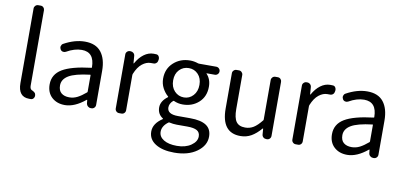

<svg xmlns="http://www.w3.org/2000/svg" viewBox="-89 -1099 3498 1656"><g transform="rotate(10 1660.0 -271.5)"><path d="M188.5 12.7Q91.8 12.7 91.8 -108.4V-761.7Q91.8 -775.4 102.1 -785.6Q112.3 -795.9 127 -795.9H148.4Q163.1 -795.9 172.9 -785.6Q182.6 -775.4 182.6 -761.7V-101.6Q182.6 -74.2 197.3 -65.4Q200.2 -64.5 206.5 -61Q212.9 -57.6 215.8 -55.7Q218.8 -53.7 223.1 -50.3Q227.5 -46.9 230 -43Q232.4 -39.1 233.4 -34.2L234.4 -29.3Q235.4 -25.4 235.4 -21.5Q235.4 -10.7 229.5 -2Q221.7 10.7 207 12.7Q198.2 12.7 188.5 12.7Z M501 12.7Q430.7 12.7 386.2 -28.3Q341.8 -69.3 341.8 -140.6Q341.8 -228.5 420.4 -275.9Q499 -323.2 671.9 -343.8Q675.8 -343.8 675.8 -348.6Q674.8 -481.4 564.5 -481.4Q500 -481.4 430.7 -441.4Q418 -434.6 404.3 -438Q390.6 -441.4 383.8 -453.1L382.8 -456.1Q375 -468.8 378.9 -482.9Q382.8 -497.1 394.5 -503.9Q490.2 -556.6 579.1 -556.6Q674.8 -556.6 721.2 -497.6Q767.6 -438.5 767.6 -334V-35.2Q767.6 -20.5 757.3 -10.3Q747.1 0 732.4 0H726.6Q711.9 0 700.7 -9.8Q689.5 -19.5 687.5 -34.2L684.6 -63.5Q684.6 -65.4 683.1 -65.4Q681.6 -65.4 679.7 -64.5Q585.9 12.7 501 12.7ZM527.3 -59.6Q564.5 -59.6 598.1 -76.7Q631.8 -93.8 672.9 -128.9Q675.8 -131.8 675.8 -136.7V-279.3Q675.8 -283.2 672.9 -283.2Q672.9 -283.2 671.9 -283.2Q541 -267.6 486.3 -234.4Q431.6 -201.2 431.6 -147.5Q431.6 -102.5 457.5 -81.1Q483.4 -59.6 527.3 -59.6Z M974.6 0Q960 0 949.7 -10.3Q939.5 -20.5 939.5 -35.2V-508.8Q939.5 -522.5 949.7 -532.7Q960 -543 974.6 -543H980.5Q995.1 -543 1005.9 -533.2Q1016.6 -523.4 1017.6 -508.8L1022.5 -445.3Q1022.5 -444.3 1023.9 -444.3Q1025.4 -444.3 1026.4 -445.3Q1055.7 -498 1095.2 -527.3Q1134.8 -556.6 1179.7 -556.6Q1194.3 -556.6 1205.1 -555.7Q1219.7 -553.7 1226.6 -540Q1231.4 -531.2 1231.4 -520.5Q1231.4 -515.6 1230.5 -510.7L1227.5 -499Q1224.6 -486.3 1212.9 -479Q1201.2 -471.7 1187.5 -473.6Q1178.7 -473.6 1168 -473.6Q1130.9 -473.6 1094.2 -444.8Q1057.6 -416 1032.2 -353.5Q1030.3 -348.6 1030.3 -344.7V-35.2Q1030.3 -20.5 1020.5 -10.3Q1010.7 0 996.1 0Z M1501 252.9Q1398.4 252.9 1336.9 214.4Q1275.4 175.8 1275.4 107.4Q1275.4 37.1 1354.5 -14.6Q1356.4 -15.6 1356.4 -17.6Q1356.4 -19.5 1354.5 -20.5Q1306.6 -50.8 1306.6 -109.4Q1306.6 -165 1366.2 -209Q1367.2 -210 1367.2 -211.9Q1367.2 -213.9 1366.2 -214.8Q1336.9 -239.3 1316.9 -277.3Q1296.9 -315.4 1296.9 -360.4Q1296.9 -446.3 1356 -500Q1415 -553.7 1501 -553.7Q1536.1 -553.7 1572.3 -541Q1577.1 -540 1581.1 -540H1730.5Q1745.1 -540 1755.4 -529.8Q1765.6 -519.5 1765.6 -504.9Q1765.6 -490.2 1755.4 -480Q1745.1 -469.7 1730.5 -469.7H1659.2Q1658.2 -469.7 1657.7 -468.8Q1657.2 -467.8 1658.2 -466.8Q1698.2 -424.8 1698.2 -358.4Q1698.2 -272.5 1641.6 -220.7Q1585 -168.9 1501 -168.9Q1460 -168.9 1423.8 -185.5Q1419.9 -187.5 1416 -184.6Q1384.8 -157.2 1384.8 -123Q1384.8 -63.5 1479.5 -63.5H1585.9Q1680.7 -63.5 1727.5 -32.2Q1774.4 -1 1774.4 65.4Q1774.4 143.6 1698.7 198.2Q1623 252.9 1501 252.9ZM1501 -230.5Q1548.8 -230.5 1582 -266.6Q1615.2 -302.7 1615.2 -360.4Q1615.2 -418 1582.5 -452.6Q1549.8 -487.3 1501 -487.3Q1451.2 -487.3 1418 -452.6Q1384.8 -418 1384.8 -360.4Q1384.8 -301.8 1418.5 -266.1Q1452.1 -230.5 1501 -230.5ZM1513.7 191.4Q1588.9 191.4 1637.7 157.7Q1686.5 124 1686.5 79.1Q1686.5 43 1659.2 27.3Q1631.8 11.7 1575.2 11.7H1481.4Q1450.2 11.7 1416 3.9Q1415 3.9 1413.1 3.9Q1410.2 3.9 1408.2 5.9Q1355.5 44.9 1355.5 94.7Q1355.5 138.7 1397.9 165Q1440.4 191.4 1513.7 191.4Z M2038.1 12.7Q1873 12.7 1873 -199.2V-508.8Q1873 -522.5 1883.3 -532.7Q1893.6 -543 1908.2 -543H1929.7Q1943.4 -543 1953.6 -532.7Q1963.9 -522.5 1963.9 -508.8V-210Q1963.9 -133.8 1987.8 -100.1Q2011.7 -66.4 2066.4 -66.4Q2106.4 -66.4 2139.2 -86.4Q2171.9 -106.4 2210 -154.3Q2212.9 -158.2 2212.9 -162.1V-508.8Q2212.9 -522.5 2223.1 -532.7Q2233.4 -543 2248 -543H2269.5Q2284.2 -543 2293.9 -532.7Q2303.7 -522.5 2303.7 -508.8V-35.2Q2303.7 -20.5 2293.9 -10.3Q2284.2 0 2269.5 0H2262.7Q2248 0 2237.3 -9.8Q2226.6 -19.5 2225.6 -34.2L2221.7 -84Q2220.7 -85 2219.2 -85Q2217.8 -85 2216.8 -84Q2175.8 -36.1 2133.3 -11.7Q2090.8 12.7 2038.1 12.7Z M2521.5 0Q2506.8 0 2496.6 -10.3Q2486.3 -20.5 2486.3 -35.2V-508.8Q2486.3 -522.5 2496.6 -532.7Q2506.8 -543 2521.5 -543H2527.3Q2542 -543 2552.7 -533.2Q2563.5 -523.4 2564.5 -508.8L2569.3 -445.3Q2569.3 -444.3 2570.8 -444.3Q2572.3 -444.3 2573.2 -445.3Q2602.5 -498 2642.1 -527.3Q2681.6 -556.6 2726.6 -556.6Q2741.2 -556.6 2752 -555.7Q2766.6 -553.7 2773.4 -540Q2778.3 -531.2 2778.3 -520.5Q2778.3 -515.6 2777.3 -510.7L2774.4 -499Q2771.5 -486.3 2759.8 -479Q2748 -471.7 2734.4 -473.6Q2725.6 -473.6 2714.8 -473.6Q2677.7 -473.6 2641.1 -444.8Q2604.5 -416 2579.1 -353.5Q2577.1 -348.6 2577.1 -344.7V-35.2Q2577.1 -20.5 2567.4 -10.3Q2557.6 0 2543 0Z M2973.6 12.7Q2903.3 12.7 2858.9 -28.3Q2814.5 -69.3 2814.5 -140.6Q2814.5 -228.5 2893.1 -275.9Q2971.7 -323.2 3144.5 -343.8Q3148.4 -343.8 3148.4 -348.6Q3147.5 -481.4 3037.1 -481.4Q2972.7 -481.4 2903.3 -441.4Q2890.6 -434.6 2877 -438Q2863.3 -441.4 2856.4 -453.1L2855.5 -456.1Q2847.7 -468.8 2851.6 -482.9Q2855.5 -497.1 2867.2 -503.9Q2962.9 -556.6 3051.8 -556.6Q3147.5 -556.6 3193.8 -497.6Q3240.2 -438.5 3240.2 -334V-35.2Q3240.2 -20.5 3230 -10.3Q3219.7 0 3205.1 0H3199.2Q3184.6 0 3173.3 -9.8Q3162.1 -19.5 3160.2 -34.2L3157.2 -63.5Q3157.2 -65.4 3155.8 -65.4Q3154.3 -65.4 3152.3 -64.5Q3058.6 12.7 2973.6 12.7ZM3000 -59.6Q3037.1 -59.6 3070.8 -76.7Q3104.5 -93.8 3145.5 -128.9Q3148.4 -131.8 3148.4 -136.7V-279.3Q3148.4 -283.2 3145.5 -283.2Q3145.5 -283.2 3144.5 -283.2Q3013.7 -267.6 2959 -234.4Q2904.3 -201.2 2904.3 -147.5Q2904.3 -102.5 2930.2 -81.1Q2956.1 -59.6 3000 -59.6Z"/></g></svg>

Font: Gen Jyuu GothicL Regular
Style: Regular
Weight: 400
Designer: [Source Han Sans]
Ryoko NISHIZUKA  (kana & ideographs); Paul D. Hunt (Latin, Greek & Cyrillic); Wenlong ZHANG  (bopomofo
Version: Version 1.002.20150607